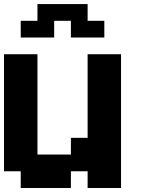

<svg xmlns="http://www.w3.org/2000/svg" viewBox="-20 -937 707 957"><path d="M0 -83.3V-666.7H166.7V-166.7H333.3V-250H416.7V-666.7H583.3V0H416.7V-83.3H333.3V0H83.3V-83.3ZM166.7 -833.3V-916.7H416.7V-833.3H500V-750H333.3V-833.3H250V-750H83.3V-833.3Z"/></svg>

Font: Galmuri11 Bold
Style: Regular
Weight: 700
Designer: Lee Minseo (quiple)
Version: Version 2.397;hotconv 1.1.1;makeotfexe 2.6.0 DEVELOPMENT